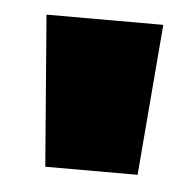

<svg xmlns="http://www.w3.org/2000/svg" viewBox="-32 -706 318 311"><g transform="rotate(5 127.0 -551.0)"><path d="M51.7 -428.9 32.2 -674.5H222.1L201.8 -428.9Z"/></g></svg>

Font: Titillium Web SemiBold
Style: Regular
Weight: 600
Designer: Mohamed Gaber, Accademia di Belle Arti di Urbino
Foundry: Kief Type Foundry, Accademia di Belle Arti di Urbino
Version: Version 3.000; ttfautohint (v1.8.4)